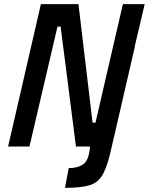

<svg xmlns="http://www.w3.org/2000/svg" viewBox="-20 -706 717 925"><path d="M293 199 311 104Q354 104 381 85.5Q408 67 414 0H346L272 -578H257L122 0H19L177 -686H358L426 -115H440L572 -686H677L629 -482H630L518 2Q500 87 478 129.5Q456 172 414.5 185.5Q373 199 293 199Z"/></svg>

Font: Storia Sans SemiBold
Style: Italic
Weight: 600
Italic angle: -13°
Designer: Campivisivi
Foundry: Accademia di Belle Arti di Urbino and students of MA course of Visual design
Version: Version 60.001;May 25, 2020;FontCreator 12.0.0.2522 64-bit